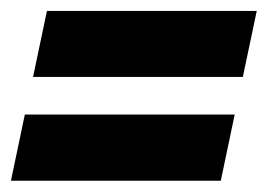

<svg xmlns="http://www.w3.org/2000/svg" viewBox="-24 -524 483 344"><path d="M411.1 -386.2H35.2L60.1 -504.4H436ZM371.6 -200.2H-4.4L20.5 -318.8H396.5Z"/></svg>

Font: Open Sans Hebrew Condensed Extra Bold
Style: Italic
Weight: 800
Width: 3
Italic angle: -12°
Foundry: Ascender Corporation, Yanek Iontef
Version: Version 2.001;PS 002.001;hotconv 1.0.70;makeotf.lib2.5.58329